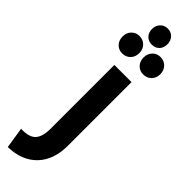

<svg xmlns="http://www.w3.org/2000/svg" viewBox="-378 -825 1039 1039"><g transform="rotate(45 142.0 -305.0)"><path d="M216.8 -775.9Q216.8 -748.5 200.7 -731.7Q184.6 -714.8 158.2 -714.8Q131.8 -714.8 115.5 -731.7Q99.1 -748.5 99.1 -775.9Q99.1 -802.7 115.7 -820.3Q132.3 -837.9 158.2 -837.9Q184.1 -837.9 200.4 -820.3Q216.8 -802.7 216.8 -775.9ZM78.1 -701.2Q106.4 -701.2 124.8 -682.4Q143.1 -663.6 143.1 -634.8Q143.1 -605.5 124.8 -586.7Q106.4 -567.9 78.1 -567.9Q50.8 -567.9 33 -586.7Q15.1 -605.5 15.1 -634.8Q15.1 -663.6 33.2 -682.4Q51.3 -701.2 78.1 -701.2ZM238.8 -701.2Q267.1 -701.2 285.6 -682.4Q304.2 -663.6 304.2 -634.8Q304.2 -605.5 285.9 -586.7Q267.6 -567.9 238.8 -567.9Q211.4 -567.9 193.6 -586.7Q175.8 -605.5 175.8 -634.8Q175.8 -663.6 193.8 -682.4Q211.9 -701.2 238.8 -701.2ZM-1 228 -20 106.9Q40.5 109.9 66.7 83.5Q92.8 57.1 92.8 -7.8V-494.1H224.1V-7.8Q224.1 101.1 164.3 163.3Q104.5 225.6 -1 228Z"/></g></svg>

Font: Montserrat-Arabic Medium
Style: Regular
Weight: 500
Designer: Mohamed Gaber
Foundry: Kief Type Foundry
Version: Version 5.008;PS 005.008;hotconv 1.0.88;makeotf.lib2.5.64775